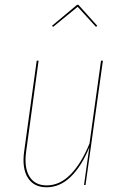

<svg xmlns="http://www.w3.org/2000/svg" viewBox="-20 -770 512 799"><path d="M201.2 -658.2 196.3 -662.6 300.8 -750H306.2L384.8 -662.6L379.4 -658.2L303.2 -741.7ZM173.8 9.3Q120.6 9.3 95.7 -30.5Q70.8 -70.3 80.6 -140.1L132.8 -517.6H140.6L88.9 -140.1Q79.6 -73.2 102.3 -35.9Q125 1.5 174.3 1.5Q229 1.5 273.9 -44.4Q318.8 -90.3 352.5 -172.9L400.4 -517.6H408.2L335.9 0H329.6L351.6 -156.7Q319.3 -78.1 274.4 -34.4Q229.5 9.3 173.8 9.3Z"/></svg>

Font: Fira Sans Compressed Eight
Style: Italic
Weight: 100
Width: 3
Italic angle: -8°
Designer: Carrois Corporate & Edenspiekermann AG
Foundry: Carrois Corporate GbR & Edenspiekermann AG
Version: Version 4.203;PS 004.203;hotconv 1.0.88;makeotf.lib2.5.64775